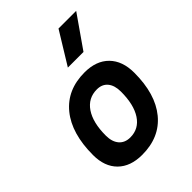

<svg xmlns="http://www.w3.org/2000/svg" viewBox="-227 -913 1040 1040"><g transform="rotate(-45 293.0 -392.5)"><path d="M245.1 9.8Q155.8 9.8 105.7 -39.8Q55.7 -89.4 55.7 -177.7Q55.7 -342.8 130.9 -435.1Q206.1 -527.3 339.8 -527.3Q429.2 -527.3 479.2 -476.6Q529.3 -425.8 529.3 -335Q529.3 -172.4 454.3 -81.3Q379.4 9.8 245.1 9.8ZM266.6 -102.5Q332 -102.5 368.9 -158.4Q405.8 -214.4 405.8 -314Q405.8 -361.8 383.8 -388.4Q361.8 -415 321.8 -415Q254.9 -415 217 -359.1Q179.2 -303.2 179.2 -203.6Q179.2 -156.2 202.1 -129.4Q225.1 -102.5 266.6 -102.5ZM294.4 -609.4 408.2 -794.9H543.5L414.1 -609.4Z"/></g></svg>

Font: Cascadia Code NF SemiBold
Style: Italic
Weight: 600
Italic angle: -10°
Monospace: yes
Designer: Aaron Bell
Foundry: Saja Typeworks
Version: Version 2404.023; ttfautohint (v1.8.4)